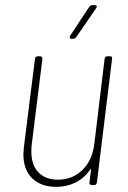

<svg xmlns="http://www.w3.org/2000/svg" viewBox="-20 -720 498 747"><path d="M398 -501H408Q418 -501 416 -491L357 -10Q355 0 346 0H337Q332 0 329.5 -3Q327 -6 328 -10L334 -58Q335 -61 333 -61.5Q331 -62 330 -59Q308 -27 274 -10Q240 7 199 7Q140 7 105.5 -26Q71 -59 71 -120Q71 -128 73 -148L116 -491Q116 -495 119 -498Q122 -501 127 -501H136Q145 -501 145 -491L103 -154Q102 -145 102 -130Q102 -78 129.5 -49.5Q157 -21 205 -21Q262 -21 300.5 -58.5Q339 -96 347 -160L387 -491Q389 -501 398 -501ZM253 -581 327 -693Q332 -700 340 -700H348Q354 -700 356 -696.5Q358 -693 354 -688L277 -576Q272 -569 265 -569H259Q253 -569 251.5 -572.5Q250 -576 253 -581Z"/></svg>

Font: Barlow Semi Condensed Thin
Style: Italic
Weight: 250
Width: 4
Italic angle: -7°
Designer: Jeremy Tribby
Foundry: Tribby Type
Version: Version 1.408